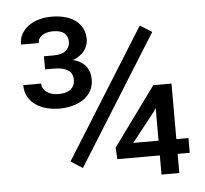

<svg xmlns="http://www.w3.org/2000/svg" viewBox="-51 -770 881 824"><g transform="rotate(-5 389.0 -358.0)"><path d="M688.5 -146H740.7V-82.5H688.5V0H611.8V-82.5H428.7L425.8 -132.3L609.9 -385.3H688.5ZM502.9 -146H611.8V-287.1L603.5 -273.4ZM153.3 -549.8H194.3Q230.5 -549.8 248 -564.7Q265.6 -579.6 265.6 -603Q265.6 -625 250.2 -639.2Q234.9 -653.3 200.7 -653.3Q187 -653.3 175.3 -650.1Q163.6 -647 154.8 -641.1Q146 -635.3 141.1 -627Q136.2 -618.7 136.2 -608.4H59.6Q59.6 -633.3 70.3 -653.1Q81.1 -672.9 100.1 -687Q119.1 -701.2 144.8 -708.7Q170.4 -716.3 199.7 -716.3Q231.4 -716.3 257.8 -709.2Q284.2 -702.1 303 -688.2Q321.8 -674.3 332.3 -653.8Q342.8 -633.3 342.8 -606.4Q342.8 -579.6 325.7 -557.4Q308.6 -535.2 276.4 -522.9Q314 -512.7 331.5 -489.7Q349.1 -466.8 349.1 -433.1Q349.1 -405.8 337.6 -384.8Q326.2 -363.8 306.2 -349.6Q286.1 -335.4 258.8 -327.9Q231.4 -320.3 199.7 -320.3Q172.4 -320.3 146.2 -326.9Q120.1 -333.5 99.6 -347.4Q79.1 -361.3 66.7 -382.8Q54.2 -404.3 54.2 -434.1H131.3Q131.3 -412.1 150.6 -397.5Q169.9 -382.8 202.6 -382.8Q236.8 -382.8 254.6 -397.5Q272.5 -412.1 272.5 -437Q272.5 -467.3 251.2 -480.2Q230 -493.2 194.3 -493.2H153.3ZM278.3 -57.6 227.5 -89.8 574.7 -645.5 625.5 -613.3Z"/></g></svg>

Font: Dirooz
Style: Regular
Weight: 400
Foundry: DejaVu fonts team - Redesigned by Saber Rastikerdar
Version: Version 0.2.1